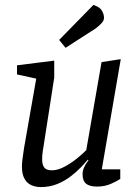

<svg xmlns="http://www.w3.org/2000/svg" viewBox="-20 -753 563 779"><path d="M146 6Q124 6 106.5 -2Q89 -10 79 -28.5Q69 -47 69 -77Q69 -88 70.5 -101.5Q72 -115 74 -127.5Q76 -140 77 -149L127 -434L49 -451V-488L200 -507V-438L156 -155Q155 -149 153.5 -140Q152 -131 151.5 -122.5Q151 -114 151 -105Q151 -85 159.5 -73.5Q168 -62 190 -62Q215 -62 242.5 -77Q270 -92 294 -111.5Q318 -131 330 -144L392 -501L470 -513L393 -66H468V-27Q458 -20 432 -8Q406 4 374 4Q344 4 329.5 -7.5Q315 -19 315 -46Q315 -60 321 -73.5Q327 -87 339 -103L336 -105Q327 -94 309.5 -75.5Q292 -57 267.5 -38Q243 -19 212.5 -6.5Q182 6 146 6ZM246 -559 220 -591 359 -733Q386 -724 394 -709Q402 -694 402 -681Q402 -670 392.5 -659.5Q383 -649 370.5 -639.5Q358 -630 347 -624Z"/></svg>

Font: Faustina
Style: Italic
Weight: 400
Italic angle: -8°
Designer: Alfonso Garcia
Foundry: http://www.omnibus-type.com
Version: Version 1.200